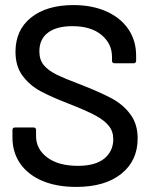

<svg xmlns="http://www.w3.org/2000/svg" viewBox="-20 -728 595 756"><path d="M29 -187V-216Q29 -226 39 -226H112Q122 -226 122 -216V-192Q122 -141 166 -108Q210 -75 287 -75Q356 -75 391 -104Q426 -133 426 -180Q426 -211 408 -233Q390 -255 355.5 -273.5Q321 -292 255 -318Q182 -346 139.5 -369Q97 -392 69 -429.5Q41 -467 41 -524Q41 -610 102.5 -659Q164 -708 269 -708Q343 -708 399 -683Q455 -658 485.5 -613Q516 -568 516 -509V-489Q516 -479 506 -479H431Q421 -479 421 -489V-504Q421 -556 379.5 -590.5Q338 -625 265 -625Q203 -625 169 -599.5Q135 -574 135 -526Q135 -493 152 -472Q169 -451 202.5 -434.5Q236 -418 305 -392Q376 -364 420 -340.5Q464 -317 493 -278.5Q522 -240 522 -183Q522 -95 457.5 -43.5Q393 8 280 8Q203 8 146.5 -16Q90 -40 59.5 -84Q29 -128 29 -187Z"/></svg>

Font: BarlowMedium
Style: Regular
Weight: 500
Designer: Jeremy Tribby
Foundry: Tribby Type
Version: Version 1.422